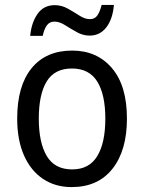

<svg xmlns="http://www.w3.org/2000/svg" viewBox="-20 -752 586 782"><path d="M497 -269Q497 -139 438 -64.5Q379 10 272 10Q205 10 155 -23.5Q105 -57 77.5 -119.5Q50 -182 50 -269Q50 -402 108.5 -474Q167 -546 274 -546Q375 -546 436 -474.5Q497 -403 497 -269ZM138 -269Q138 -171 170.5 -116.5Q203 -62 274 -62Q343 -62 376 -116Q409 -170 409 -269Q409 -367 376 -420Q343 -473 273 -473Q202 -473 170 -420Q138 -367 138 -269ZM103 -606Q108 -660 133 -695.5Q158 -731 203 -731Q231 -731 256 -717Q281 -703 303.5 -688.5Q326 -674 346 -674Q366 -674 376.5 -689Q387 -704 394 -732H444Q439 -674 413 -640.5Q387 -607 345 -607Q318 -607 293 -621Q268 -635 245 -649.5Q222 -664 202 -664Q182 -664 171 -649Q160 -634 154 -606Z"/></svg>

Font: Noto Sans Sinhala SemiCondensed
Style: Regular
Weight: 400
Width: 4
Designer: Jelle Bosma - Monotype Design Team
Foundry: Monotype Imaging Inc.
Version: Version 2.006; ttfautohint (v1.8.4.7-5d5b)